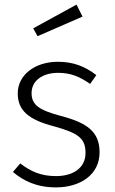

<svg xmlns="http://www.w3.org/2000/svg" viewBox="-20 -802 498 833"><path d="M312 -782 124 -679 143 -645 338 -730ZM231 -534C132 -534 57 -477 57 -397C57 -324 102 -283 214 -254C322 -224 351 -201 351 -138C351 -74 298 -38 223 -38C158 -38 113 -58 68 -93L36 -56C81 -18 138 11 223 11C328 11 412 -44 412 -141C412 -230 359 -269 244 -299C151 -324 117 -346 117 -398C117 -452 164 -486 233 -486C286 -486 325 -470 371 -438L398 -476C349 -514 298 -534 231 -534Z"/></svg>

Font: FiraGO Light
Style: Regular
Weight: 300
Designer: bBox Type
Foundry: bBox Type GmbH
Version: Version 1.001;PS 001.001;hotconv 1.0.88;makeotf.lib2.5.64775